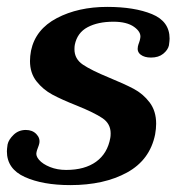

<svg xmlns="http://www.w3.org/2000/svg" viewBox="-20 -527 518 557"><path d="M0 -88Q0 -94 2 -108Q5 -122 19.5 -136Q34 -150 55 -150Q74 -150 85.5 -138Q97 -126 94 -111Q93 -106 90 -98.5Q87 -91 86 -86Q83 -75 93.5 -63Q104 -51 125 -42.5Q146 -34 172 -34Q226 -34 259 -58Q292 -82 300 -127Q301 -132 301 -140Q301 -168 277.5 -184Q254 -200 202 -221Q159 -238 132 -252.5Q105 -267 86 -291Q67 -315 67 -350Q67 -364 70 -380Q83 -442 145 -474.5Q207 -507 291 -507Q370 -507 421 -486Q472 -465 472 -415Q472 -409 470 -395Q467 -382 453.5 -371Q440 -360 418 -360Q399 -360 388 -368.5Q377 -377 380 -392Q381 -397 383.5 -403.5Q386 -410 387 -417Q390 -434 369 -449Q348 -464 309 -464Q264 -464 234 -448Q204 -432 197 -397Q196 -392 196 -384Q196 -356 220.5 -339.5Q245 -323 296 -302Q340 -284 367.5 -269.5Q395 -255 414 -230Q433 -205 433 -168Q433 -154 430 -137Q415 -63 348.5 -26.5Q282 10 184 10Q104 10 52 -13.5Q0 -37 0 -88Z"/></svg>

Font: Trirong SemiBold
Style: Italic
Weight: 600
Italic angle: -12°
Designer: Katatrad Team
Foundry: CadsonDemak
Version: Version 1.001